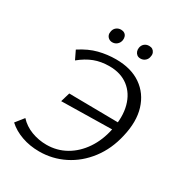

<svg xmlns="http://www.w3.org/2000/svg" viewBox="-194 -958 1023 1097"><g transform="rotate(30 317.5 -409.5)"><path d="M226 9Q164 9 110.5 -10Q57 -29 20 -63L63 -117Q96 -81 143.5 -63Q191 -45 243 -45Q312 -45 370 -78Q428 -111 468.5 -171Q509 -231 525 -310Q544 -400 525.5 -468.5Q507 -537 457 -575.5Q407 -614 332 -614Q277 -614 232.5 -597Q188 -580 144 -544L117 -600Q177 -639 232.5 -653Q288 -667 345 -667Q445 -667 510.5 -621.5Q576 -576 600.5 -496Q625 -416 600 -311Q578 -213 522.5 -140.5Q467 -68 390 -29.5Q313 9 226 9ZM192 -303 210 -364 546 -360 531 -309ZM276 -740Q263 -740 253 -747Q243 -754 239 -765Q235 -776 238 -789Q241 -807 254 -817.5Q267 -828 285 -828Q298 -828 307.5 -822Q317 -816 321 -805Q325 -794 323 -781Q320 -763 307 -751.5Q294 -740 276 -740ZM462 -740Q448 -740 439 -747Q430 -754 426 -765Q422 -776 424 -789Q427 -807 439.5 -817.5Q452 -828 470 -828Q484 -828 493 -822Q502 -816 506.5 -805Q511 -794 508 -781Q506 -763 493 -751.5Q480 -740 462 -740Z"/></g></svg>

Font: Ysabeau
Style: Italic
Weight: 400
Italic angle: -12°
Designer: Christian Thalmann (Catharsis Fonts)
Version: Version 2.000;gftools[0.9.27.dev2+g8671c4b]